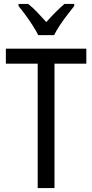

<svg xmlns="http://www.w3.org/2000/svg" viewBox="-20 -963 473 983"><path d="M259 0H173V-637H10V-714H422V-637H259ZM176 -783Q165 -805 148 -831.5Q131 -858 112 -884Q93 -910 75 -932V-943H124Q146 -926 170 -901Q194 -876 217 -850Q243 -879 263.5 -899.5Q284 -920 310 -943H360V-932Q344 -912 324 -886Q304 -860 286 -833Q268 -806 257 -783Z"/></svg>

Font: Noto Sans Khmer Condensed
Style: Regular
Weight: 400
Width: 3
Designer: Danh Hong and the Monotype Design Team
Foundry: Monotype Imaging Inc.
Version: Version 2.004